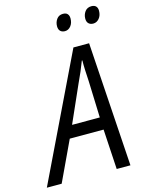

<svg xmlns="http://www.w3.org/2000/svg" viewBox="-194 -990 805 1068"><g transform="rotate(-15 208.5 -455.5)"><path d="M-60.5 0 284.2 -715.3H374.5L420.9 0H341.8L328.1 -230.5H133.3L24.9 0ZM165.5 -301.3H325.2L317.9 -512.2Q315.9 -542.5 314.5 -574.7Q313 -606.9 313.5 -632.8H310.5Q300.3 -606 287.4 -575.2Q274.4 -544.4 258.3 -510.7ZM425.8 -814.9Q409.2 -814.9 399.2 -824.5Q389.2 -834 389.2 -852.5Q389.2 -875.5 402.3 -893.3Q415.5 -911.1 439.9 -911.1Q457 -911.1 465.8 -901.9Q474.6 -892.6 474.6 -876Q474.6 -849.1 460.2 -832Q445.8 -814.9 425.8 -814.9ZM262.7 -814.9Q246.1 -814.9 236.3 -824.5Q226.6 -834 226.6 -852.5Q226.6 -875.5 239.5 -893.3Q252.4 -911.1 276.4 -911.1Q288.1 -911.1 295.4 -907Q302.7 -902.8 306.6 -895Q310.5 -887.2 310.5 -876Q310.5 -849.1 296.6 -832Q282.7 -814.9 262.7 -814.9Z"/></g></svg>

Font: Open Sans SemiCondensed
Style: Italic
Weight: 400
Width: 4
Italic angle: -12°
Designer: Monotype Design Team
Foundry: Monotype Imaging Inc.
Version: Version 3.000